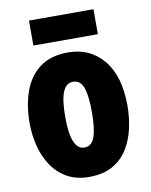

<svg xmlns="http://www.w3.org/2000/svg" viewBox="-84 -798 684 871"><g transform="rotate(-10 258.0 -363.0)"><path d="M483 -278Q483 -225 471.5 -173.5Q460 -122 434 -80.5Q408 -39 364.5 -14.5Q321 10 257 10Q198 10 155.5 -14Q113 -38 85.5 -79Q58 -120 45 -171.5Q32 -223 32 -278Q32 -358 55 -422.5Q78 -487 128 -525Q178 -563 259 -563Q360 -563 421.5 -489Q483 -415 483 -278ZM196 -276Q196 -125 258 -125Q292 -125 305.5 -163.5Q319 -202 319 -278Q319 -354 305.5 -391Q292 -428 258 -428Q226 -428 211 -391Q196 -354 196 -276ZM407 -736V-621H110V-736Z"/></g></svg>

Font: Noto Sans Sinhala ExtraCondensed Black
Style: Regular
Weight: 900
Width: 2
Designer: Jelle Bosma - Monotype Design Team
Foundry: Monotype Imaging Inc.
Version: Version 2.006; ttfautohint (v1.8.4.7-5d5b)